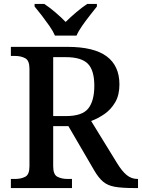

<svg xmlns="http://www.w3.org/2000/svg" viewBox="-20 -951 718 971"><path d="M35 0V-46H57Q86 -46 107.5 -57Q129 -68 129 -110V-603Q129 -645 107.5 -656.5Q86 -668 57 -668H35V-714H321Q455 -714 519.5 -666Q584 -618 584 -524Q584 -470 562.5 -433.5Q541 -397 508.5 -374.5Q476 -352 441 -339L572 -126Q597 -85 621 -65.5Q645 -46 675 -46H678V0H658Q596 0 560 -6.5Q524 -13 501 -32.5Q478 -52 456 -90L326 -313H249V-110Q249 -68 270.5 -57Q292 -46 321 -46H344V0ZM314 -364Q396 -364 426.5 -402.5Q457 -441 457 -517Q457 -596 424 -629Q391 -662 312 -662H249V-364ZM258 -771Q248 -794 229.5 -820.5Q211 -847 191 -873Q171 -899 155 -918V-931H204Q230 -914 260 -888.5Q290 -863 312 -840Q335 -863 365 -888.5Q395 -914 421 -931H470V-918Q455 -899 434.5 -873Q414 -847 395.5 -820.5Q377 -794 367 -771Z"/></svg>

Font: Noto Serif Tibetan Medium
Style: Regular
Weight: 500
Designer: Monotype Design Team
Foundry: Monotype Imaging Inc.
Version: Version 2.103; ttfautohint (v1.8.4.7-5d5b)